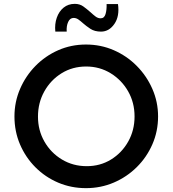

<svg xmlns="http://www.w3.org/2000/svg" viewBox="-20 -968 895 996"><path d="M55 -364Q55 -439 84 -506.5Q113 -574 164 -626Q215 -678 282 -707.5Q349 -737 426 -737Q503 -737 570.5 -707.5Q638 -678 689.5 -626Q741 -574 770.5 -506.5Q800 -439 800 -364Q800 -287 770.5 -219.5Q741 -152 689.5 -101Q638 -50 570.5 -21Q503 8 426 8Q349 8 282 -20.5Q215 -49 164 -100Q113 -151 84 -218.5Q55 -286 55 -364ZM177 -363Q177 -292 210.5 -233.5Q244 -175 301.5 -140.5Q359 -106 430 -106Q500 -106 556 -140.5Q612 -175 645 -233.5Q678 -292 678 -364Q678 -436 644.5 -494.5Q611 -553 554 -588Q497 -623 427 -623Q356 -623 299.5 -588Q243 -553 210 -494Q177 -435 177 -363ZM504 -804Q471 -804 449 -818.5Q427 -833 410 -848Q398 -859 386.5 -867Q375 -875 362 -875Q343 -875 333.5 -854Q324 -833 326 -804H267Q263 -843 274.5 -876Q286 -909 310 -928.5Q334 -948 368 -948Q394 -948 413 -934Q432 -920 449 -905Q463 -892 475.5 -882.5Q488 -873 502 -873Q521 -873 527.5 -895Q534 -917 533 -947H592Q601 -884 573.5 -844Q546 -804 504 -804Z"/></svg>

Font: Reem Kufi Medium
Style: Regular
Weight: 500
Designer: Khaled Hosny
Version: Version 1.001